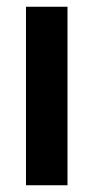

<svg xmlns="http://www.w3.org/2000/svg" viewBox="-20 -549 277 569"><path d="M180 0H57V-529H180Z"/></svg>

Font: Fira Sans Compressed Medium
Style: Regular
Weight: 500
Width: 1
Designer: bBox Type GmbH & Carrois Corporate GbR & Edenspiekermann AG
Foundry: bBox Type GmbH & Carrois Corporate GbR & Edenspiekermann AG
Version: Version 4.301